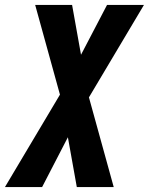

<svg xmlns="http://www.w3.org/2000/svg" viewBox="-46 -755 601 775"><path d="M-26 0 196 -373 96 -735H245L281 -534L386 -735H535L313 -362L413 0H264L228 -201L124 0Z"/></svg>

Font: Iosevka SS04 Heavy Oblique
Style: Regular
Weight: 900
Italic angle: -9°
Monospace: yes
Designer: Belleve Invis
Foundry: Belleve Invis
Version: Version 19.0.0; ttfautohint (v1.8.4)